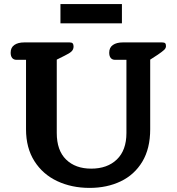

<svg xmlns="http://www.w3.org/2000/svg" viewBox="-20 -902 862 937"><path d="M275 -882H575V-788H275ZM107 -271V-610H61Q47 -610 39.5 -619Q32 -628 32 -645Q32 -670 50 -682.5Q68 -695 98 -695H320Q331 -695 335 -690Q339 -685 339 -675Q339 -661 329.5 -651.5Q320 -642 295 -630L257 -611V-253Q257 -168 302.5 -123.5Q348 -79 425 -79Q504 -79 550.5 -124Q597 -169 597 -253V-610H542Q528 -610 520.5 -619Q513 -628 513 -645Q513 -670 531 -682.5Q549 -695 579 -695H771Q782 -695 786 -691Q790 -687 790 -677Q790 -667 781 -658.5Q772 -650 750 -635L713 -611V-271Q713 -177 674.5 -113Q636 -49 569 -17Q502 15 417 15Q330 15 259.5 -18Q189 -51 148 -115.5Q107 -180 107 -271Z"/></svg>

Font: Maitree
Style: Bold
Weight: 700
Designer: CadsonDemak Team
Foundry: CadsonDemak
Version: Version 1.002